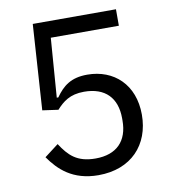

<svg xmlns="http://www.w3.org/2000/svg" viewBox="-80 -768 761 850"><g transform="rotate(-10 300.0 -343.0)"><path d="M498 -624V-698H124L99 -314L170 -304C199 -336 231 -363 295 -363C390 -363 441 -310 441 -218V-208C441 -116 390 -63 295 -63C211 -63 176 -100 140 -155L77 -107C119 -47 179 12 295 12C442 12 530 -83 530 -219C530 -354 442 -435 322 -435C249 -435 212 -405 179 -358H172L192 -624Z"/></g></svg>

Font: Braiins Sans
Style: Regular
Weight: 400
Designer: Mike Abbink, Paul van der Laan, Pieter van Rosmalen, Jiri Chlebus, Lubos Buracinsky
Foundry: Bold Monday, Sudetype
Version: Version 1.000;hotconv 1.0.109;makeotfexe 2.5.65596